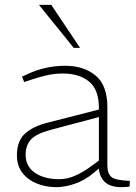

<svg xmlns="http://www.w3.org/2000/svg" viewBox="-20 -768 562 794"><path d="M212 6Q172 6 135 -8Q98 -22 74 -51.5Q50 -81 50 -126Q50 -185 83.5 -215.5Q117 -246 178 -261L389 -315V-321Q389 -398 348 -431Q307 -464 240 -464Q203 -464 168.5 -455.5Q134 -447 108 -438L80 -429L71 -451L95 -462Q131 -479 170.5 -487.5Q210 -496 250 -496Q327 -496 375.5 -455.5Q424 -415 424 -325V-85Q424 -49 441.5 -35.5Q459 -22 517 -20L516 3Q514 4 504.5 5Q495 6 483 6Q436 6 413.5 -15.5Q391 -37 389 -71L366 -52Q332 -23 290.5 -8.5Q249 6 212 6ZM225 -27Q257 -27 288.5 -40.5Q320 -54 352 -77L389 -104V-284L186 -230Q128 -214 107 -190Q86 -166 86 -128Q86 -80 124.5 -53.5Q163 -27 225 -27ZM285 -570 141 -748H192L311 -570Z"/></svg>

Font: REM Medium Thin
Style: Regular
Weight: 250
Version: Version 1.005;gftools[0.9.28]